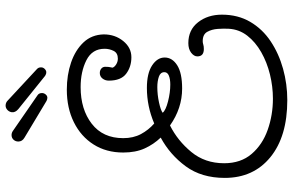

<svg xmlns="http://www.w3.org/2000/svg" viewBox="-199 -814 1039 681"><g transform="rotate(-90 320.5 -473.5)"><path d="M403 -829Q400 -829 397 -830.5Q394 -832 392 -833L274 -928Q261 -939 263 -952Q265 -962 272.5 -968Q280 -974 289 -973Q298 -972 304 -966L416 -862Q423 -856 422 -845Q421 -838 415 -833Q409 -828 403 -829ZM314 -825Q311 -825 308 -826Q305 -827 303 -828L173 -906Q159 -914 159 -928Q159 -938 165.5 -945Q172 -952 182 -952Q190 -952 197 -947L323 -860Q331 -855 331 -844Q331 -837 326 -831Q321 -825 314 -825ZM306 26Q177 26 103.5 -34Q30 -94 30 -196Q30 -278 71 -334Q112 -390 173 -423Q149 -448 134.5 -480Q120 -512 120 -556Q120 -616 148.5 -661Q177 -706 227.5 -731Q278 -756 343 -756Q395 -756 439 -741Q483 -726 510.5 -697Q538 -668 539 -625Q539 -585 515.5 -556Q492 -527 458 -527Q424 -527 399.5 -545.5Q375 -564 375 -607Q375 -620 382.5 -629.5Q390 -639 402 -639Q412 -639 418.5 -633Q425 -627 424 -617Q424 -607 422.5 -601.5Q421 -596 421 -594Q423 -587 432.5 -581Q442 -575 453 -575Q473 -575 480.5 -590Q488 -605 488 -622Q488 -666 447.5 -686.5Q407 -707 352 -707Q273 -707 222 -667.5Q171 -628 171 -556Q171 -520 185.5 -493Q200 -466 223 -446Q284 -472 349 -472Q401 -472 429 -453.5Q457 -435 457 -409Q457 -382 429.5 -364.5Q402 -347 347 -347Q277 -347 216 -390Q162 -363 122 -314.5Q82 -266 82 -198Q82 -139 115 -100.5Q148 -62 200.5 -43.5Q253 -25 311 -25Q354 -25 397 -35.5Q440 -46 476 -66.5Q512 -87 534.5 -116Q557 -145 559 -182Q560 -199 558.5 -220.5Q557 -242 548 -258Q539 -274 515 -274Q509 -274 503 -272Q497 -270 487 -270Q461 -270 461 -293Q461 -305 474 -315Q487 -325 508 -325Q555 -325 582 -290.5Q609 -256 609 -206Q609 -149 583.5 -105.5Q558 -62 514.5 -33Q471 -4 417 11Q363 26 306 26ZM361 -389Q380 -389 392.5 -394Q405 -399 405 -410Q405 -424 389 -429.5Q373 -435 352 -435Q325 -435 297.5 -429Q270 -423 261 -416Q270 -405 301.5 -397Q333 -389 361 -389Z"/></g></svg>

Font: Twinkle Star
Style: Regular
Weight: 400
Designer: Robert E. Leuschke
Foundry: Robert E. Leuschke
Version: Version 2.010; ttfautohint (v1.8.3)